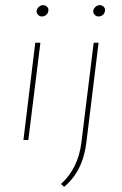

<svg xmlns="http://www.w3.org/2000/svg" viewBox="-20 -544 474 746"><path d="M137 -378 90 0H71L117 -378ZM122 -500Q123 -510 130.5 -517Q138 -524 148 -524Q156 -524 162.5 -518Q169 -512 168 -504Q168 -494 160.5 -487Q153 -480 143 -480Q134 -480 128 -486.5Q122 -493 122 -500ZM217 171Q283 111 296 12L344 -378H363L316 6Q303 121 229 182ZM342 -500Q343 -510 350.5 -517Q358 -524 368 -524Q376 -524 382.5 -518Q389 -512 388 -504Q388 -494 380.5 -487Q373 -480 363 -480Q354 -480 348 -486.5Q342 -493 342 -500Z"/></svg>

Font: Josefin Sans Thin
Style: Italic
Weight: 200
Italic angle: -7°
Designer: Santiago Orozco
Foundry: Typemade
Version: Version 2.000